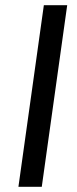

<svg xmlns="http://www.w3.org/2000/svg" viewBox="-20 -720 296 740"><path d="M149 -700H239L141 0H51Z"/></svg>

Font: Retni Sans Medium
Style: Italic
Weight: 500
Italic angle: -8°
Designer: Vitaly Kuzmin
Foundry: ParaType Ltd.
Version: Version 1.00;June 10, 2019;FontCreator 11.5.0.2425 64-bit; t